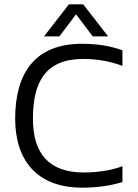

<svg xmlns="http://www.w3.org/2000/svg" viewBox="-20 -856 635 886"><path d="M479 -688 364 -836H298L183 -688H254L331 -790L408 -688ZM367 -60C204 -60 132 -149 132 -308C132 -480 191 -584 365 -584C431 -584 492 -572 545 -552V-624C492 -643 432 -654 358 -654C141 -654 50 -518 50 -308C50 -116 151 10 359 10C433 10 493 0 545 -16V-89C492 -69 427 -60 367 -60Z"/></svg>

Font: Kanit Light
Style: Regular
Weight: 300
Designer: Katatrad Team
Foundry: CadsonDemak
Version: Version 1.000;PS 001.000;hotconv 1.0.88;makeotf.lib2.5.64775